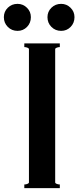

<svg xmlns="http://www.w3.org/2000/svg" viewBox="-76 -975 406 995"><path d="M50 -731V-750H234V-731Q226 -731 218 -728Q210 -725 210 -720V-30Q210 -25 218 -22Q226 -19 234 -19V0H50V-19Q58 -19 66 -22Q74 -25 74 -30V-720Q74 -725 66 -728Q58 -731 50 -731ZM-56 -886Q-56 -915 -35.5 -935Q-15 -955 15 -955Q43 -955 63.5 -935Q84 -915 84 -886Q84 -856 64 -835.5Q44 -815 15 -815Q-15 -815 -35.5 -835.5Q-56 -856 -56 -886ZM170 -886Q170 -915 190.5 -935Q211 -955 241 -955Q269 -955 289.5 -935Q310 -915 310 -886Q310 -856 290 -835.5Q270 -815 241 -815Q211 -815 190.5 -835.5Q170 -856 170 -886Z"/></svg>

Font: Aoboshi One
Style: Regular
Weight: 400
Designer: IKIMOJI
Foundry: Natsumi Matsuba
Version: Version 1.000; ttfautohint (v1.8.3)